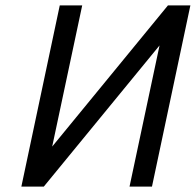

<svg xmlns="http://www.w3.org/2000/svg" viewBox="-20 -690 724 710"><path d="M684 -670H601L173 -148L284 -670H201L59 0H142L570 -522L459 0H542Z"/></svg>

Font: LT Wave Mono
Style: Italic
Weight: 400
Designer: Daniel Lyons
Version: Version 2.5 (Glyphs App)